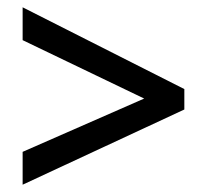

<svg xmlns="http://www.w3.org/2000/svg" viewBox="-20 -623 567 526"><path d="M42 -207V-117L485 -323V-379L42 -603V-513L375 -353Z"/></svg>

Font: Noto Sans Bengali SemiCondensed Medium
Style: Regular
Weight: 500
Width: 4
Designer: Joana Ranito - Universal Thirst; Jelle Bosma - Monotype Design Team
Foundry: Universal Thirst ehf.
Version: Version 3.000